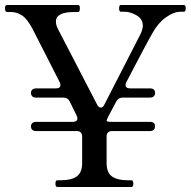

<svg xmlns="http://www.w3.org/2000/svg" viewBox="-29 -749 764 769"><path d="M707 -729Q715 -729 715 -716Q715 -702 707 -702H694Q667 -702 635.5 -679.5Q604 -657 582 -617Q556 -572 477 -420Q474 -414 474 -409Q474 -395 492 -395H571Q592 -395 592 -377Q592 -368 586.5 -363Q581 -358 571 -358H462Q445 -358 437 -343L404 -281Q398 -268 398 -265Q398 -261 419 -261H571Q592 -261 592 -243Q592 -234 586.5 -229Q581 -224 571 -224H419Q409 -224 403.5 -218.5Q398 -213 398 -203V-96Q398 -57 420 -42Q442 -27 483 -27H497Q505 -27 505 -14Q505 0 497 0H201Q193 0 193 -14Q193 -27 201 -27H215Q257 -27 278.5 -42.5Q300 -58 300 -96V-203Q300 -213 294.5 -218.5Q289 -224 279 -224H116Q106 -224 100.5 -229Q95 -234 95 -243Q95 -251 100.5 -256Q106 -261 116 -261H263Q281 -261 281 -275Q281 -280 278 -286L250 -343Q243 -358 225 -358H116Q106 -358 100.5 -363Q95 -368 95 -377Q95 -385 100.5 -390Q106 -395 116 -395H195Q213 -395 213 -409Q213 -414 210 -420L101 -634Q79 -675 58 -688Q37 -701 14 -701H-1Q-9 -701 -9 -716Q-9 -729 -1 -729H284Q291 -729 291 -716Q291 -701 284 -701H269Q195 -701 195 -663Q195 -648 203 -633L360 -330Q366 -318 375 -318Q383 -318 389 -330L535 -615Q543 -634 543 -646Q543 -673 518 -687.5Q493 -702 470 -702H455Q448 -702 448 -716Q448 -729 455 -729Z"/></svg>

Font: Shippori Mincho B1 Medium
Style: Regular
Weight: 500
Designer: FONTDASU
Foundry: FONTDASU / Google Inc. / but / Adobe
Version: Version 3.110; ttfautohint (v1.8.3)